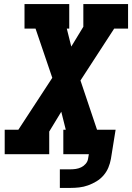

<svg xmlns="http://www.w3.org/2000/svg" viewBox="-20 -755 647 940"><path d="M273 165V74H325Q338 74 351.5 72Q365 70 377.5 64Q390 58 399.5 47Q409 36 411 23L415 0H290V-120H302L280 -208L221 -111V0H3V-120H70L236 -374L154 -615H100V-735H319V-615H307L329 -527L388 -624V-735H607V-615H539L374 -361L455 -120H546L523 23Q519 45 510.5 65.5Q502 86 487 103.5Q472 121 452 133Q432 145 411 152.5Q390 160 368.5 162.5Q347 165 325 165Z"/></svg>

Font: Iosevka Slab Heavy Extended
Style: Italic
Weight: 900
Width: 7
Italic angle: -9°
Monospace: yes
Designer: Belleve Invis
Foundry: Belleve Invis
Version: Version 11.1.0; ttfautohint (v1.8.3)